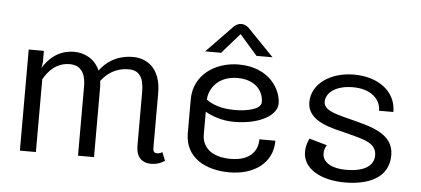

<svg xmlns="http://www.w3.org/2000/svg" viewBox="-50 -823 2075 946"><g transform="rotate(5 987.5 -350.5)"><path d="M791.7 -12.5 775 -54.2C770 -50.8 762.5 -45.8 750 -45.8C733.3 -45.8 729.2 -54.2 729.2 -75V-341.7C729.2 -471.7 651.7 -508.3 591.7 -508.3C505 -508.3 453.3 -464.2 426.7 -426.7C400 -488.3 344.2 -508.3 300 -508.3C218.3 -508.3 170.8 -457.5 145 -414.2C147.5 -424.2 150 -436.7 150 -450V-500H75V0H154.2V-360C179.2 -403.3 217.5 -445.8 283.3 -445.8C332.5 -445.8 362.5 -415 362.5 -341.7V0H441.7V-341.7C441.7 -354.2 440.8 -365.8 439.2 -376.7C466.7 -412.5 508.3 -445.8 575 -445.8C624.2 -445.8 650 -415 650 -341.7V-75C650 -23.3 674.2 8.3 725 8.3C759.2 8.3 782.5 -5.8 791.7 -12.5Z M1108.3 -666.7 1195.8 -566.7H1275L1150 -695.8C1150 -695.8 1133.3 -716.7 1108.3 -716.7C1083.3 -716.7 1066.7 -695.8 1066.7 -695.8L941.7 -566.7H1020.8ZM1112.5 -516.7C999.2 -516.7 891.7 -448.3 891.7 -325V-158.3C891.7 -35 996.7 16.7 1112.5 16.7C1228.3 16.7 1325 -43.3 1325 -158.3H1245.8C1245.8 -100.8 1209.2 -50 1112.5 -50C1015.8 -50 970.8 -97.5 970.8 -158.3V-270.8C1004.2 -251.7 1052.5 -233.3 1112.5 -233.3C1246.7 -233.3 1325 -287.5 1325 -341.7C1325 -410 1265.8 -516.7 1112.5 -516.7ZM970.8 -330.8C974.2 -391.7 1022.5 -450 1112.5 -450C1201.7 -450 1241.7 -395.8 1241.7 -341.7C1241.7 -305 1169.2 -291.7 1112.5 -291.7C1044.2 -291.7 1000 -309.2 970.8 -330.8Z M1683.3 -516.7C1566.7 -516.7 1475 -453.3 1475 -362.5C1475 -262.5 1605 -243.3 1675 -225C1755.8 -203.3 1820.8 -191.7 1820.8 -129.2C1820.8 -73.3 1767.5 -45.8 1683.3 -45.8C1615 -45.8 1566.7 -71.7 1566.7 -116.7C1566.7 -131.7 1570.8 -144.2 1579.2 -158.3L1491.7 -183.3C1485.8 -171.7 1475 -149.2 1475 -116.7C1475 -32.5 1565 16.7 1683.3 16.7C1792.5 16.7 1900 -20 1900 -137.5C1900 -243.3 1787.5 -268.3 1700 -291.7C1624.2 -311.7 1550 -324.2 1550 -370.8C1550 -415 1597.5 -454.2 1683.3 -454.2C1769.2 -454.2 1820.8 -409.2 1820.8 -350H1891.7C1891.7 -454.2 1800 -516.7 1683.3 -516.7Z"/></g></svg>

Font: BoonHome
Style: Book
Weight: 400
Designer: Sungsit Sawaiwan
Foundry: Sungsit Sawaiwan
Version: Version 0.2